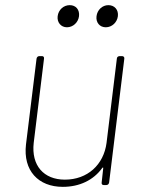

<svg xmlns="http://www.w3.org/2000/svg" viewBox="-20 -719 559 746"><path d="M240 -613C264 -613 284 -632 287 -656C290 -681 275 -699 251 -699C227 -699 207 -681 204 -656C201 -632 217 -613 240 -613ZM391 -613C415 -613 435 -632 438 -656C441 -681 425 -699 401 -699C378 -699 358 -681 355 -656C352 -632 367 -613 391 -613ZM434 -491 394 -164C383 -79 320 -21 232 -21C150 -21 101 -76 111 -164L151 -491C152 -497 149 -501 143 -501H133C127 -501 123 -497 122 -491L81 -158C69 -56 129 7 224 7C289 7 343 -19 377 -66C379 -69 382 -69 381 -65L375 -10C374 -4 377 0 383 0H393C399 0 403 -4 404 -10L463 -491C464 -497 460 -501 454 -501H445C439 -501 434 -497 434 -491Z"/></svg>

Font: Barlow Thin
Style: Italic
Weight: 250
Italic angle: -7°
Designer: Jeremy Tribby
Foundry: Tribby Type
Version: Version 1.422;hotconv 1.0.109;makeotfexe 2.5.65596